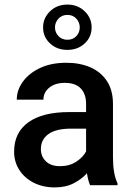

<svg xmlns="http://www.w3.org/2000/svg" viewBox="-20 -814 579 844"><path d="M376 0Q367.2 -19.5 362.3 -52.2Q339.4 -26.9 304.2 -8.5Q269 9.8 220.7 9.8Q168.9 9.8 128.4 -10.7Q87.9 -31.2 64.9 -66.9Q42 -102.5 42 -147.5Q42 -231.4 104.7 -276.4Q167.5 -321.3 283.2 -321.3H358.4V-357.9Q358.4 -399.9 335.4 -424.8Q312.5 -449.7 265.1 -449.7Q222.2 -449.7 196.5 -428.7Q170.9 -407.7 170.9 -376H53.7Q53.7 -418 80.6 -455.1Q107.4 -492.2 156.2 -515.1Q205.1 -538.1 271.5 -538.1Q331.1 -538.1 377.2 -518.1Q423.3 -498 450 -457.8Q476.6 -417.5 476.6 -356.9V-122.1Q476.6 -50.3 496.6 -7.8V0ZM243.7 -83.5Q285.6 -83.5 315.7 -103.5Q345.7 -123.5 358.4 -148.4V-248.5H292Q226.1 -248.5 192.9 -224.6Q159.7 -200.7 159.7 -158.7Q159.7 -126.5 181.6 -105Q203.6 -83.5 243.7 -83.5ZM169.4 -693.4Q169.4 -734.9 200 -764.4Q230.5 -793.9 276.4 -793.9Q321.8 -793.9 352.3 -764.4Q382.8 -734.9 382.8 -693.4Q382.8 -651.4 352.3 -623Q321.8 -594.7 276.4 -594.7Q230.5 -594.7 200 -623Q169.4 -651.4 169.4 -693.4ZM221.7 -693.4Q221.7 -671.9 236.8 -655.5Q252 -639.2 276.4 -639.2Q300.8 -639.2 315.7 -655.3Q330.6 -671.4 330.6 -693.4Q330.6 -715.3 315.7 -731.9Q300.8 -748.5 276.4 -748.5Q252 -748.5 236.8 -731.9Q221.7 -715.3 221.7 -693.4Z"/></svg>

Font: Vazirmatn RD Medium
Style: Regular
Weight: 500
Designer: Saber Rastikerdar
Foundry: Saber Rastikerdar
Version: Version 33.003